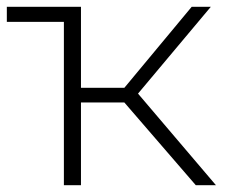

<svg xmlns="http://www.w3.org/2000/svg" viewBox="-21 -542 667 562"><path d="M343 -242H216V0H166V-478H-1V-522H216V-285H343L540 -522H596L383 -268L611 0H552Z"/></svg>

Font: Hilab Light
Style: Regular
Weight: 300
Designer: Cristianderson Lima
Foundry: Cristianderson
Version: Version 1.0